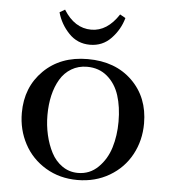

<svg xmlns="http://www.w3.org/2000/svg" viewBox="-48 -675 641 726"><g transform="rotate(5 272.0 -312.0)"><path d="M41 -228Q41 -325.7 105 -388.9Q168.9 -452.1 272 -452.1Q377 -452.1 440.9 -389.6Q504.9 -327.1 504.9 -228Q504.9 -163.6 476.1 -110.1Q447.3 -56.6 393.6 -24.9Q339.8 6.8 272 6.8Q204.6 6.8 151.4 -25.1Q98.1 -57.1 69.6 -110.6Q41 -164.1 41 -228ZM138.2 -228Q138.2 -189.5 146.5 -153.1Q154.8 -116.7 170.4 -86.7Q186 -56.6 212.4 -38.3Q238.8 -20 272 -20Q316.9 -20 348.6 -51.3Q380.4 -82.5 394.3 -127.9Q408.2 -173.3 408.2 -226.1Q408.2 -282.2 394.3 -325.7Q380.4 -369.1 348.9 -396Q317.4 -422.9 272 -422.9Q238.8 -422.9 212.6 -407.2Q186.5 -391.6 170.4 -364.5Q154.3 -337.4 146.2 -302.7Q138.2 -268.1 138.2 -228ZM149.9 -619.1 169.9 -630.9Q211.4 -564 274.9 -564Q335.4 -564 378.9 -630.9L399.9 -619.1Q387.7 -574.7 355.2 -540.8Q322.8 -506.8 274.9 -506.8Q227.1 -506.8 194.6 -540.8Q162.1 -574.7 149.9 -619.1Z"/></g></svg>

Font: Dehuti Alt
Style: Bold
Weight: 700
Version: Version 1.2